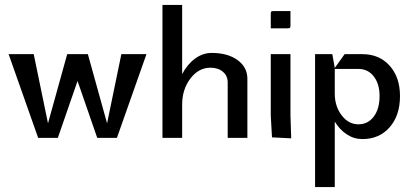

<svg xmlns="http://www.w3.org/2000/svg" viewBox="-20 -560 1670 780"><path d="M135 0 15 -340H117L175 -59L253 -340H337L415 -59L473 -340H575L455 0H375L295 -231L215 0Z M640 0V-540H720V-259Q741 -299 772.5 -322Q804 -345 840 -345Q905 -345 945 -316Q985 -287 985 -240V0H905V-225Q905 -252 885.5 -268.5Q866 -285 835 -285Q787 -285 753.5 -241Q720 -197 720 -135V0Z M1080 -445V-504Q1080 -511 1082 -513Q1084 -515 1091 -515H1160V-456Q1160 -449 1158 -447Q1156 -445 1149 -445ZM1080 -340H1160V-92L1163 2L1085 -2L1080 -90Z M1260 -340H1330L1340 -284L1380 -340H1452Q1521 -340 1563 -293Q1605 -246 1605 -170Q1605 -91 1563 -43Q1521 5 1452 5Q1418 5 1389 -14Q1360 -33 1340 -66V200H1260ZM1340 -280V-180Q1340 -128 1368 -91.5Q1396 -55 1436 -55Q1475 -55 1498.5 -86.5Q1522 -118 1522 -170Q1522 -219 1498.5 -249.5Q1475 -280 1436 -280Z"/></svg>

Font: Glametrix
Style: Bold
Weight: 700
Designer: gluk
Foundry: gluk
Version: Version 0.40